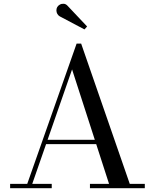

<svg xmlns="http://www.w3.org/2000/svg" viewBox="-20 -995 818 1015"><path d="M219 -233V-256H544V-233ZM409 -764.5 666 -23H745.5V0H455.5V-23H556.5L361 -628L150.5 -23H253.5V0H33.5V-23H124L385 -764.5ZM426.5 -839.5 296 -908.5Q288 -913 283.2 -921.2Q278.5 -929.5 278.2 -939.5Q278 -949.5 282.5 -957.5Q287.5 -966 297 -971Q306.5 -976 317.8 -975Q329 -974 338.5 -963L440.5 -855Z"/></svg>

Font: BodoniModa 10 Custom
Style: Regular
Weight: 400
Designer: Owen Earl
Foundry: indestructible type
Version: Version 2.005